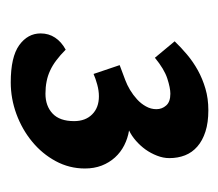

<svg xmlns="http://www.w3.org/2000/svg" viewBox="-46 -764 421 370"><g transform="rotate(90 165.0 -579.5)"><path d="M161.1 -456.1Q184.6 -456.1 199.2 -469.7Q213.9 -483.4 213.9 -511.2Q213.9 -533.2 200.9 -546.1Q188 -559.1 166 -559.1Q155.3 -559.1 143.6 -555.9Q131.8 -552.7 123 -548.8L106 -599.1L134.8 -609.9Q144 -613.3 153.8 -619.1Q163.6 -625 171.9 -632.6Q180.2 -640.1 185.5 -649.7Q190.9 -659.2 190.9 -669.9Q190.9 -680.7 183.8 -688.7Q176.8 -696.8 161.1 -696.8Q149.9 -696.8 131.8 -690.9Q113.8 -685.1 91.8 -667L60.1 -705.1Q71.8 -717.3 85.7 -729Q99.6 -740.7 116 -749.8Q132.3 -758.8 151.4 -764.4Q170.4 -770 192.9 -770Q216.8 -770 234.1 -764.4Q251.5 -758.8 262.9 -748.8Q274.4 -738.8 279.8 -725.1Q285.2 -711.4 285.2 -694.8Q285.2 -683.1 280.5 -671.1Q275.9 -659.2 268.6 -648.9Q261.2 -638.7 251.7 -630.4Q242.2 -622.1 231.9 -617.2Q247.1 -614.7 260.5 -607.9Q273.9 -601.1 283.9 -590.1Q293.9 -579.1 299.6 -564.5Q305.2 -549.8 305.2 -532.2Q305.2 -502 291 -475.8Q276.9 -449.7 253.4 -430.4Q230 -411.1 200.2 -400.1Q170.4 -389.2 139.2 -389.2Q90.3 -389.2 67.6 -405.5Q44.9 -421.9 44.9 -446.8Q44.9 -462.4 53 -474.6Q61 -486.8 76.2 -495.1Q86.9 -484.4 96.7 -477.1Q106.4 -469.7 116.5 -465.1Q126.5 -460.4 137.5 -458.3Q148.4 -456.1 161.1 -456.1Z"/></g></svg>

Font: Simonetta
Style: Black
Weight: 900
Designer: Gayaneh Bagdasaryan
Foundry: Brownfox
Version: Version 1.002